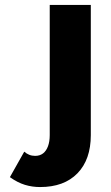

<svg xmlns="http://www.w3.org/2000/svg" viewBox="-20 -740 447 776"><path d="M181 -193V-720H347V-193ZM347 -194Q347 -95 293 -39.5Q239 16 142 16L122 -110Q141 -110 154 -120Q167 -130 174 -149Q181 -168 181 -194ZM78 -127Q87 -119 98 -114.5Q109 -110 122 -110L142 16Q110 16 80.5 7Q51 -2 20 -24Z"/></svg>

Font: Akshar Light
Style: Regular
Weight: 300
Designer: Tall Chai
Foundry: Tall Chai
Version: Version 1.100